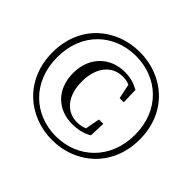

<svg xmlns="http://www.w3.org/2000/svg" viewBox="-178 -957 1182 1182"><g transform="rotate(45 412.5 -366.0)"><path d="M413 17C619 17 793 -131 793 -367C793 -604 619 -749 413 -749C207 -749 33 -604 33 -367C33 -131 207 17 413 17ZM413 -16C225 -16 75 -151 75 -367C75 -582 225 -715 413 -715C602 -715 752 -581 752 -367C752 -154 602 -16 413 -16ZM431 -140C481 -140 523 -150 562 -173L566 -277H528L510 -182C488 -172 464 -169 443 -169C355 -169 288 -241 288 -368C288 -494 354 -568 445 -568C468 -568 487 -565 505 -556L525 -460H561L558 -565C518 -586 485 -597 433 -597C310 -597 213 -509 213 -367C213 -227 304 -140 431 -140Z"/></g></svg>

Font: Noto Serif CJK SC Medium
Style: Regular
Weight: 500
Designer: Ryoko NISHIZUKA 西塚涼子 (kana & ideographs); Frank Grießhammer (Latin, Greek & Cyrillic); Wenlong ZHANG 张文龙 (bopomofo); San
Foundry: Adobe
Version: Version 2.001;hotconv 1.1.0;makeotfexe 2.6.0